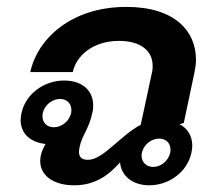

<svg xmlns="http://www.w3.org/2000/svg" viewBox="-20 -537 632 565"><path d="M168.3 -300C111.7 -300 55.8 -262.5 43.3 -204.2C41.7 -196.7 40.8 -190 40.8 -183.3C40.8 -142.5 71.7 -117.5 114.2 -113.3C108.3 -104.2 103.3 -92.5 100 -79.2C99.2 -73.3 98.3 -68.3 98.3 -63.3C98.3 -19.2 139.2 8.3 198.3 8.3C264.2 8.3 303.3 -25.8 333.3 -59.2C336.7 -17.5 372.5 8.3 419.2 8.3C475.8 8.3 530.8 -29.2 543.3 -87.5C545 -95 545.8 -101.7 545.8 -108.3C545.8 -137.5 531.7 -159.2 508.3 -171.7L520.8 -175L552.5 -325C555 -337.5 556.7 -349.2 556.7 -361.7C556.7 -444.2 495.8 -516.7 351.7 -516.7C186.7 -516.7 89.2 -420 69.2 -325H194.2C205 -375 255.8 -416.7 330 -416.7C395 -416.7 429.2 -386.7 429.2 -343.3C429.2 -337.5 429.2 -331.7 427.5 -325L394.2 -170C333.3 -137.5 283.3 -66.7 239.2 -66.7C221.7 -66.7 212.5 -73.3 212.5 -90C212.5 -94.2 213.3 -99.2 214.2 -104.2C221.7 -140.8 241.7 -155.8 252.5 -208.3C254.2 -215 254.2 -220.8 254.2 -226.7C254.2 -267.5 225.8 -300 168.3 -300ZM448.3 -129.2C468.3 -129.2 481.7 -115.8 481.7 -96.7C481.7 -93.3 481.7 -90.8 480.8 -87.5C475.8 -64.2 454.2 -45.8 430.8 -45.8C410.8 -45.8 396.7 -60 396.7 -78.3C396.7 -81.7 396.7 -84.2 397.5 -87.5C402.5 -110.8 425 -129.2 448.3 -129.2ZM156.7 -245.8C176.7 -245.8 190 -232.5 190 -213.3C190 -210 190 -207.5 189.2 -204.2C184.2 -180.8 161.7 -162.5 138.3 -162.5C118.3 -162.5 105 -175.8 105 -195C105 -198.3 105 -200.8 105.8 -204.2C110.8 -227.5 133.3 -245.8 156.7 -245.8Z"/></svg>

Font: BoonHome
Style: Bold Oblique
Weight: 700
Italic angle: -12°
Designer: Sungsit Sawaiwan
Foundry: Sungsit Sawaiwan
Version: Version 0.2